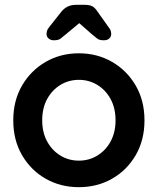

<svg xmlns="http://www.w3.org/2000/svg" viewBox="-20 -766 654 796"><path d="M579 -267Q579 -185 542.5 -122.5Q506 -60 444.5 -25Q383 10 307 10Q231 10 169.5 -25Q108 -60 71.5 -122.5Q35 -185 35 -267Q35 -349 71.5 -411.5Q108 -474 169.5 -509.5Q231 -545 307 -545Q383 -545 444.5 -509.5Q506 -474 542.5 -411.5Q579 -349 579 -267ZM459 -267Q459 -318 438.5 -355.5Q418 -393 383.5 -414Q349 -435 307 -435Q265 -435 230.5 -414Q196 -393 175.5 -355.5Q155 -318 155 -267Q155 -217 175.5 -179.5Q196 -142 230.5 -121Q265 -100 307 -100Q349 -100 383.5 -121Q418 -142 438.5 -179.5Q459 -217 459 -267ZM278 -697 329 -687 252 -623Q239 -612 230.5 -605.5Q222 -599 203 -599Q190 -599 181.5 -606.5Q173 -614 173 -624Q173 -632 175 -638.5Q177 -645 185 -655L234 -717Q257 -746 295 -746H331Q351 -746 362.5 -740Q374 -734 385 -717L429 -655Q437 -645 439 -638.5Q441 -632 441 -624Q441 -614 433 -606.5Q425 -599 411 -599Q392 -599 384 -605.5Q376 -612 362 -623Z"/></svg>

Font: Quicksand Variable Light
Style: Regular
Weight: 300
Designer: Andrew Paglinawan
Foundry: Andrew Paglinawan
Version: Version 3.004